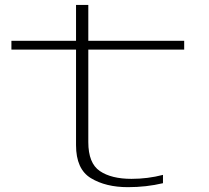

<svg xmlns="http://www.w3.org/2000/svg" viewBox="-20 -749 844 774"><path d="M495.5 5.5Q570 5.5 637 -10.5V-44Q575.5 -28 510 -28Q429 -28 382.5 -59.5Q336 -91 336 -176V-549H722.5V-584.5H336V-729H286.5V-584.5H26V-549H286.5V-164Q286.5 -67 346.5 -30.8Q406.5 5.5 495.5 5.5Z"/></svg>

Font: Anybody ExtraExpanded ExtraLight
Style: Regular
Weight: 250
Width: 8
Version: Version 1.113;gftools[0.9.25]